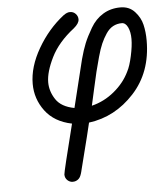

<svg xmlns="http://www.w3.org/2000/svg" viewBox="-50 -486 652 764"><g transform="rotate(-5 276.0 -104.5)"><path d="M85 -168.9Q85 -236.8 127 -309.3Q168.9 -381.8 231 -430.2Q246.1 -441.4 257.8 -440.9Q271 -440.9 280 -431.4Q289.1 -421.9 289.1 -409.2Q289.1 -393.1 267.1 -375Q204.1 -326.2 175.5 -268.6Q147 -210.9 147 -169.9Q147 -133.8 168.5 -101.3Q189.9 -68.8 242.2 -59.1Q284.2 -231 289.1 -250Q298.8 -286.1 309.3 -312Q319.8 -337.9 339.4 -371.3Q358.9 -404.8 389.4 -423.3Q419.9 -441.9 459 -441.9Q494.1 -441.9 516.1 -418Q538.1 -394 544.9 -365Q551.8 -335.9 551.8 -301.8Q551.8 -174.8 475.8 -92.3Q399.9 -9.8 294.9 3.9Q292 19 248 191.9L247.1 195.8Q246.1 199.7 245.1 202.9Q244.1 206.1 242.2 210.9Q240.2 215.8 237.5 219.5Q234.9 223.1 231 226.1Q227.1 229 221.9 231Q216.8 232.9 210 232.9Q197.8 232.9 188.5 223.9Q179.2 214.8 179.2 201.2Q179.2 191.4 227.1 2Q157.2 -12.2 121.1 -60.5Q85 -108.9 85 -168.9ZM312 -62Q361.8 -74.2 402.3 -107.7Q442.9 -141.1 463.9 -185.1Q475.1 -206.1 483.6 -245.6Q492.2 -285.2 492.2 -313Q492.2 -340.8 483.2 -359.9Q474.1 -378.9 459 -378.9Q439.9 -378.9 424.1 -370.4Q408.2 -361.8 396 -343.5Q383.8 -325.2 375 -305.2Q366.2 -285.2 357.2 -252.7Q348.1 -220.2 342 -195.1Q335.9 -169.9 326.9 -128.9Q317.9 -87.9 312 -62Z"/></g></svg>

Font: CMU Typewriter Text
Style: Italic
Weight: 500
Italic angle: -14.04°
Version: Version 0.7.0